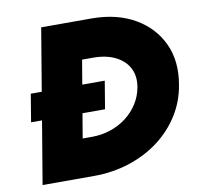

<svg xmlns="http://www.w3.org/2000/svg" viewBox="-78 -782 898 864"><g transform="rotate(-10 370.5 -350.0)"><path d="M46 -287 67 -414H405L384 -287ZM48 0 165 -700H399Q512 -699 593 -652Q674 -605 711.5 -524.5Q749 -444 731 -339Q719 -264 680 -202Q641 -140 581.5 -95Q522 -50 445.5 -25Q369 0 282 0ZM262 -175H305Q349 -175 389.5 -188.5Q430 -202 462.5 -227Q495 -252 516.5 -286Q538 -320 545 -361Q553 -410 534 -446.5Q515 -483 473 -504Q431 -525 370 -525H321Z"/></g></svg>

Font: Figtree Black
Style: Italic
Weight: 900
Italic angle: -9.5°
Foundry: Erik Kennedy
Version: Version 2.001;gftools[0.9.30]